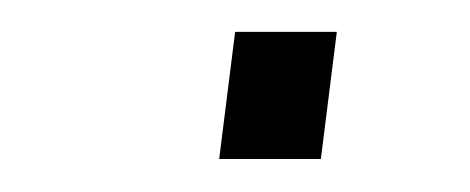

<svg xmlns="http://www.w3.org/2000/svg" viewBox="-20 -358 289 118"><path d="M114.7 -260.3 124.5 -338.4H187L177.2 -260.3Z"/></svg>

Font: Muli
Style: ExtraLightItalic
Weight: 200
Italic angle: -7°
Designer: Vernon Adams
Foundry: newtypography
Version: Version 2.0; ttfautohint (v1.00rc1.2-2d82) -l 8 -r 50 -G 200